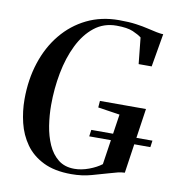

<svg xmlns="http://www.w3.org/2000/svg" viewBox="-84 -828 842 914"><g transform="rotate(10 337.0 -371.0)"><path d="M320.5 9.5Q239.5 9.5 185 -17.5Q130.5 -44.5 98.8 -89.5Q67 -134.5 53.5 -190.2Q40 -246 40 -303Q40 -399 66.8 -480.8Q93.5 -562.5 143.5 -623.2Q193.5 -684 263 -718Q332.5 -752 418.5 -752Q467 -752 500.8 -747.2Q534.5 -742.5 559 -736.5Q583.5 -730.5 604 -726.5Q611.5 -725.5 619 -724Q626.5 -722.5 636.5 -722.5L609 -562H546L533 -688.5Q518.5 -700 490.8 -712Q463 -724 411 -724Q349.5 -724 304 -688Q258.5 -652 228.5 -591Q198.5 -530 184 -453.8Q169.5 -377.5 169.5 -298Q169.5 -249 177.2 -199.2Q185 -149.5 203.2 -108.5Q221.5 -67.5 252.5 -42.8Q283.5 -18 330.5 -18Q364.5 -18 400.8 -31.5Q437 -45 461 -63.5L498 -309.5L392.5 -325.5L395 -357.5H617.5L571 -41.5Q555 -41 538 -37Q521 -33 496.5 -25.5Q462.5 -16 418 -3.2Q373.5 9.5 320.5 9.5ZM374 -182.5 378.5 -214.5H674L669.5 -182.5Z"/></g></svg>

Font: Merriweather 144pt Medium
Style: Italic
Weight: 500
Italic angle: -7.8°
Version: Version 2.101